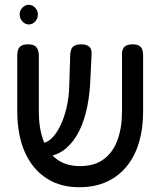

<svg xmlns="http://www.w3.org/2000/svg" viewBox="-20 -767 669 801"><path d="M311 14Q246 14 197.5 -10Q149 -34 116.5 -76.5Q84 -119 68 -176Q52 -233 52 -301V-537Q52 -549 55.5 -559.5Q59 -570 69 -576Q79 -582 97 -582Q115 -582 124.5 -576Q134 -570 138 -559.5Q142 -549 142 -536V-301Q142 -232 161 -181Q180 -130 218 -102Q256 -74 314 -74Q374 -74 413 -103Q452 -132 470.5 -183.5Q489 -235 489 -302V-543Q489 -553 492.5 -562Q496 -571 506 -576.5Q516 -582 533 -582Q552 -582 561.5 -575.5Q571 -569 574 -559Q577 -549 577 -536V-299Q577 -232 560.5 -175Q544 -118 510.5 -75.5Q477 -33 427 -9.5Q377 14 311 14ZM139 -114 124 -169H149Q173 -169 194 -188.5Q215 -208 231.5 -242Q248 -276 258 -319.5Q268 -363 269 -410L273 -541Q274 -552 277.5 -561.5Q281 -571 291 -576.5Q301 -582 318 -582Q337 -582 347 -576Q357 -570 360 -560.5Q363 -551 362 -539L356 -415Q352 -351 338 -296Q324 -241 299 -200Q274 -159 240 -136.5Q206 -114 163 -114ZM100 -665Q85 -665 73.5 -677.5Q62 -690 62 -707Q62 -723 73.5 -735Q85 -747 100 -747Q115 -747 126.5 -735Q138 -723 138 -707Q138 -690 127 -677.5Q116 -665 100 -665Z"/></svg>

Font: Fredoka SemiCondensed
Style: Regular
Weight: 400
Width: 4
Designer: Ben Nathan
Foundry: Milena B. Brandão, Ben Nathan
Version: Version 2.001